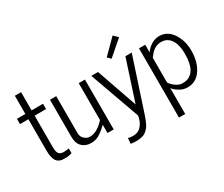

<svg xmlns="http://www.w3.org/2000/svg" viewBox="-146 -1126 2003 1718"><g transform="rotate(-30 855.5 -266.5)"><path d="M17.6 -460.4V-515.1H104.5V-703.1H168.9V-515.1H287.1V-460.4H168.9V-133.8Q168.9 -84.5 184.1 -66.4Q199.2 -48.3 233.9 -48.3Q248 -48.3 267.6 -50.8Q287.1 -53.2 287.1 -53.7V-5.4Q254.9 6.3 224.4 6.3Q193.8 6.3 182.6 4.9Q171.4 3.4 155.3 -4.4Q139.2 -12.2 128.9 -26.4Q104.5 -60.5 104.5 -133.8V-460.4Z M358.9 -131.3V-515.1H423.3V-131.3Q423.3 -94.7 449.5 -72Q475.6 -49.3 505.9 -49.3Q578.1 -49.3 655.8 -133.8V-515.1H720.2V0H655.8V-85Q586.4 -17.1 537.1 -2Q513.2 5.4 487.3 5.4Q431.2 5.4 395 -28.8Q358.9 -63 358.9 -131.3Z M987.8 -588.9 1131.8 -732.9 1174.3 -690.4 1020 -557.1ZM787.1 188 792 128.9Q809.6 137.2 838.9 137.2Q868.2 137.2 887.2 129.6Q906.2 122.1 918.5 110.1Q930.7 98.1 940.7 83.7Q950.7 69.3 956.5 54.7Q966.8 27.3 971.2 1.5L786.1 -515.1H855.5L1001.5 -95.7L1138.2 -515.1H1203.6L1023.9 31.2Q996.1 114.7 968.3 144.5Q937.5 176.8 907.7 184.3Q877.9 191.9 847.2 191.9Q816.4 191.9 787.1 188Z M1278.8 200.2V-515.1H1343.3V-435.1Q1355 -457 1381.8 -479Q1432.6 -520.5 1487.8 -520.5Q1590.3 -520.5 1644 -408.2Q1674.8 -343.8 1674.8 -267.1Q1674.8 -132.3 1608.9 -52.7Q1561 5.4 1481.4 5.4Q1436.5 5.4 1394.5 -21.7Q1352.5 -48.8 1343.3 -68.4V200.2ZM1343.3 -124Q1365.7 -91.8 1397.9 -70.6Q1430.2 -49.3 1459.2 -49.3Q1488.3 -49.3 1508.1 -54.9Q1527.8 -60.5 1547.1 -75.4Q1566.4 -90.3 1580.1 -114.3Q1610.4 -167 1610.4 -267.1Q1610.4 -389.2 1553.7 -439Q1523.4 -465.8 1477.5 -465.8Q1416 -465.8 1370.1 -414.1Q1358.4 -400.9 1343.3 -380.4Z"/></g></svg>

Font: News Cycle
Style: Regular
Weight: 500
Version: Version 0.5.2